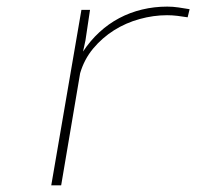

<svg xmlns="http://www.w3.org/2000/svg" viewBox="-20 -558 627 578"><path d="M483.4 -538.1Q500.5 -538.1 517.3 -535.6Q534.2 -533.2 550.8 -530.3L544.9 -505.9Q529.3 -508.3 513.9 -510.3Q498.5 -512.2 482.9 -512.2Q441.9 -512.2 400.4 -500.7Q358.9 -489.3 323.2 -466.8Q287.6 -444.3 260.5 -411.9Q233.4 -379.4 221.2 -337.4L164.1 0H134.3L225.1 -528.3H251L237.3 -436.5L230 -402.8Q251.5 -435.5 279.1 -460.9Q306.6 -486.3 338.9 -503.4Q371.1 -520.5 407.7 -529.3Q444.3 -538.1 483.4 -538.1Z"/></svg>

Font: Roboto Mono Thin
Style: Italic
Weight: 250
Designer: Google
Version: Version 2.000985; 2015; ttfautohint (v1.3)